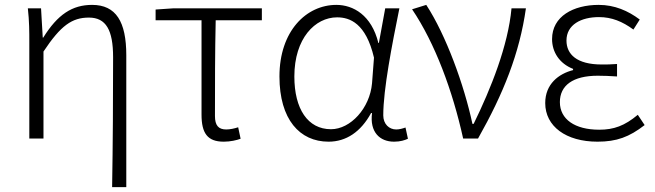

<svg xmlns="http://www.w3.org/2000/svg" viewBox="-20 -567 2681 786"><path d="M439 199H497V-341C497 -478 455 -547 357 -547C276 -547 216 -508 157 -413H155L148 -533H94C100 -479 100 -438 100 -395V0H158V-356C229 -463 275 -495 344 -495C414 -495 443 -444 443 -333C443 -165 442 22 439 199Z M896 13C923 13 949 7 965 1L955 -46C940 -41 922 -37 906 -37C874 -37 860 -54 860 -92C860 -220 860 -350 863 -484H1052V-533H691L617 -528V-484H805V-98C805 -22 829 13 896 13Z M1325 13C1397 13 1457 -27 1499 -104H1503C1493 -26 1535 13 1593 13C1619 13 1637 7 1650 1L1640 -45C1629 -41 1615 -37 1602 -37C1573 -37 1549 -59 1549 -95C1549 -201 1585 -385 1615 -533H1557L1531 -391H1529C1501 -505 1426 -547 1357 -547C1234 -547 1124 -440 1124 -254C1124 -78 1207 13 1325 13ZM1335 -38C1240 -38 1185 -121 1185 -254C1185 -410 1270 -496 1360 -496C1412 -496 1478 -472 1511 -331L1503 -226C1494 -124 1415 -38 1335 -38Z M1876 0H1937C2041 -184 2107 -349 2133 -533H2074C2060 -380 1990 -205 1919 -60H1914C1880 -219 1806 -423 1725 -547L1667 -529C1761 -390 1833 -195 1876 0Z M2426 13C2504 13 2556 -6 2619 -55L2591 -97C2537 -52 2493 -36 2433 -36C2333 -36 2272 -79 2272 -149C2272 -217 2325 -257 2427 -257C2452 -257 2475 -256 2506 -254V-305C2479 -303 2463 -303 2443 -303C2341 -303 2299 -345 2299 -401C2299 -466 2359 -497 2432 -497C2484 -497 2528 -479 2573 -446L2599 -487C2551 -523 2496 -547 2431 -547C2327 -547 2240 -500 2240 -407C2240 -354 2270 -307 2326 -285V-280C2267 -265 2212 -223 2212 -145C2212 -50 2297 13 2426 13Z"/></svg>

Font: Noto Sans CJK Light
Style: Regular
Weight: 300
Designer: Ryoko NISHIZUKA (kana & ideographs); Paul D. Hunt (Latin, Greek & Cyrillic); Wenlong ZHANG (bopomofo); Sandoll Communica
Foundry: Adobe Systems Incorporated
Version: Version 1.000;PS 1;hotconv 1.0.78;makeotf.lib2.5.61930